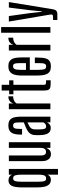

<svg xmlns="http://www.w3.org/2000/svg" viewBox="1152 -2060 1042 3385"><g transform="rotate(-90 1672.5 -368.0)"><path d="M285.6 133.8H385.7V-732.4H285.6V-675.3C275.6 -698.4 261.3 -714.8 242.9 -724.4C224.5 -734 205.4 -738.8 185.5 -738.8C151 -738.8 124.8 -728.4 106.9 -707.8C89 -687.1 76.8 -658.9 70.3 -623.3C63.8 -587.6 60.5 -547.5 60.5 -502.9V-234.4C60.5 -188.2 64.2 -146.7 71.5 -110.1C78.9 -73.5 92.7 -44.5 113 -23.2C133.4 -1.9 162.8 8.8 201.2 8.8C220.1 8.8 237.1 2.8 252.4 -9C267.7 -20.9 278.8 -34.8 285.6 -50.8ZM217.3 -75.2C191.2 -75.2 175.3 -88 169.4 -113.5C163.6 -139.1 160.6 -172.4 160.6 -213.4V-509.8C160.6 -560.2 164.3 -597.3 171.6 -621.1C179 -644.9 195 -656.9 219.7 -657.2C246.1 -657.2 263.6 -645.5 272.2 -622.1C280.8 -598.6 285.2 -562.2 285.2 -512.7V-212.4C285.2 -174 282.6 -144.9 277.3 -125.2C272.1 -105.6 264.5 -92.3 254.4 -85.4C244.3 -78.6 231.9 -75.2 217.3 -75.2Z M646 9.8C675.9 9.8 700.2 1.4 718.8 -15.4C737.3 -32.1 750.2 -51.9 757.3 -74.7V0H857.9V-732.4H757.3V-166C757.3 -140.3 751.5 -119.1 740 -102.3C728.4 -85.5 710.6 -77.1 686.5 -77.1C664.7 -77.1 648.8 -84.5 638.7 -99.1C628.6 -113.8 623.5 -135.3 623.5 -163.6V-732.4H523.4V-152.3C523.4 -113.6 529.1 -82.3 540.5 -58.3C551.9 -34.4 566.9 -17.1 585.4 -6.3C604 4.4 624.2 9.8 646 9.8Z M1107.9 6.3C1127.1 6.3 1143.6 2.6 1157.2 -4.9C1170.9 -12.4 1182 -21.6 1190.4 -32.5C1198.9 -43.4 1204.6 -53.7 1207.5 -63.5V0H1308.1V-498.5C1308.1 -537.9 1306.2 -572.7 1302.2 -602.8C1298.3 -632.9 1290.9 -658.2 1280 -678.7C1269.1 -699.2 1253.5 -714.8 1233.2 -725.3C1212.8 -735.9 1186 -741.2 1152.8 -741.2C1118 -741.2 1089.9 -735.6 1068.6 -724.4C1047.3 -713.1 1031.1 -697.6 1020 -677.7C1009 -657.9 1001.5 -634.5 997.6 -607.7C993.7 -580.8 991.7 -551.8 991.7 -520.5V-499.5H1091.3V-524.9C1091.3 -556.2 1092.6 -581.5 1095.2 -601.1C1097.8 -620.6 1103.4 -634.9 1112.1 -644C1120.7 -653.2 1133.6 -657.7 1150.9 -657.7C1168.5 -657.7 1181.2 -653.2 1189.2 -644C1197.2 -634.9 1202.1 -620.7 1204.1 -601.3C1206.1 -581.9 1207 -556.6 1207 -525.4V-468.8C1174.5 -455.7 1144.5 -443.4 1117.2 -431.9C1089.8 -420.3 1066.1 -407.4 1045.9 -393.1C1025.7 -378.7 1010.1 -360.9 999 -339.6C988 -318.3 982.4 -291.5 982.4 -259.3V-188C982.7 -127.1 992.7 -79.5 1012.2 -45.2C1031.7 -10.8 1063.6 6.3 1107.9 6.3ZM1136.2 -74.7C1115.4 -74.7 1101.4 -83.7 1094.2 -101.8C1087.1 -119.9 1083.5 -149.6 1083.5 -190.9V-258.8C1083.5 -279.6 1085.3 -296.9 1088.9 -310.5C1092.4 -324.2 1098.7 -335.9 1107.7 -345.7C1116.6 -355.5 1129.2 -364.8 1145.3 -373.8C1161.4 -382.7 1182 -392.7 1207 -403.8V-125C1202.8 -113.9 1194.3 -102.8 1181.6 -91.6C1168.9 -80.3 1153.8 -74.7 1136.2 -74.7Z M1439.5 0H1540V-595.2C1549.8 -610.5 1561.5 -622.6 1575.2 -631.6C1588.9 -640.5 1603.5 -646.9 1619.1 -650.6C1634.8 -654.4 1650.4 -656.2 1666 -656.2V-669.2V-698.7C1666 -709.8 1665.9 -719.6 1665.8 -728.3C1665.6 -736.9 1665.2 -741.2 1664.6 -741.2C1632 -741.2 1605.2 -733.2 1584.2 -717.3C1563.2 -701.3 1548.5 -679.2 1540 -650.9V-732.4H1439.5Z M1880.4 4.4H1949.2V-75.2C1925.1 -75.2 1907.4 -76.2 1896 -78.1C1884.6 -80.1 1877.3 -84.1 1874 -90.1C1870.8 -96.1 1869.1 -105.3 1869.1 -117.7V-652.3H1948.2V-726.6H1869.1V-859.4H1769V-726.6H1702.1V-652.3H1769V-108.9C1769 -81.5 1771.8 -59.6 1777.3 -43C1782.9 -26.4 1793.6 -14.3 1809.6 -6.8C1825.5 0.7 1849.1 4.4 1880.4 4.4Z M2193.8 8.8C2229.7 8.8 2258.1 2.8 2279.1 -9C2300 -20.9 2315.6 -37.9 2325.7 -60.1C2335.8 -82.2 2342.4 -108.7 2345.5 -139.6C2348.6 -170.6 2350.1 -205.1 2350.1 -243.2V-274.4H2252V-215.3C2252 -186.7 2251.1 -161.9 2249.3 -140.9C2247.5 -119.9 2242.6 -103.6 2234.6 -92C2226.6 -80.5 2213.4 -74.7 2194.8 -74.7C2166.5 -74.7 2149.2 -86.8 2142.8 -111.1C2136.5 -135.3 2133.3 -170.6 2133.3 -216.8V-362.8H2352.1V-501C2352.1 -536.1 2350.3 -568.4 2346.7 -597.9C2343.1 -627.4 2336 -652.8 2325.4 -674.1C2314.9 -695.4 2299.3 -711.9 2278.8 -723.6C2258.3 -735.4 2231.3 -741.2 2197.8 -741.2C2164.6 -741.2 2137.2 -735.4 2115.7 -723.9C2094.2 -712.3 2077.5 -696 2065.4 -675C2053.4 -654.1 2044.9 -629.2 2040 -600.3C2035.2 -571.5 2032.7 -539.9 2032.7 -505.4V-246.6C2032.7 -208.5 2034.6 -173.7 2038.3 -142.3C2042.1 -110.9 2049.5 -84 2060.5 -61.5C2071.6 -39.1 2087.8 -21.7 2109.1 -9.5C2130.5 2.7 2158.7 8.8 2193.8 8.8ZM2132.8 -430.7V-520.5C2132.8 -547.9 2134.2 -571.9 2137 -592.5C2139.7 -613.2 2145.8 -629.4 2155 -641.1C2164.3 -652.8 2178.5 -658.7 2197.8 -658.7C2215 -658.7 2227.4 -653.6 2234.9 -643.3C2242.4 -633.1 2247.1 -617.9 2249 -597.9C2251 -577.9 2252 -553.2 2252 -523.9V-430.7Z M2474.1 0H2574.7V-595.2C2584.5 -610.5 2596.2 -622.6 2609.9 -631.6C2623.5 -640.5 2638.2 -646.9 2653.8 -650.6C2669.4 -654.4 2685.1 -656.2 2700.7 -656.2V-669.2V-698.7C2700.7 -709.8 2700.6 -719.6 2700.4 -728.3C2700.3 -736.9 2699.9 -741.2 2699.2 -741.2C2666.7 -741.2 2639.9 -733.2 2618.9 -717.3C2597.9 -701.3 2583.2 -679.2 2574.7 -650.9V-732.4H2474.1Z M2787.6 0H2887.7V-868.7H2787.6Z M3012.2 122.6H3110.4C3134.4 122.6 3152.6 119.1 3164.8 112.1C3177 105.1 3186 93.6 3191.9 77.6C3197.8 61.7 3202.6 40.5 3206.5 14.2L3328.1 -732.4H3231.4L3183.6 -351.6L3164.6 -153.3H3155.8L3134.3 -351.6L3081.5 -732.4H2984.4L3104 -25.9C3106 -12.9 3107.3 -0.7 3108.2 10.5C3109 21.7 3107.4 29.9 3103.5 35.2C3101.2 40 3094.8 43.2 3084.2 44.7C3073.6 46.1 3061.2 46.9 3046.9 46.9H3012.2Z"/></g></svg>

Font: Antonio
Style: Regular
Weight: 400
Designer: Vernon Adams
Foundry: Vernon Adams
Version: Version 1.002